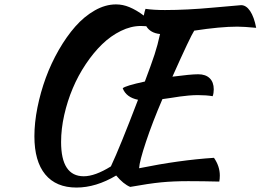

<svg xmlns="http://www.w3.org/2000/svg" viewBox="-20 -760 1173 864"><path d="M872.1 -425.8Q905.3 -425.8 923.6 -408Q941.9 -390.1 941.9 -357.9Q941.9 -340.3 937 -327.1Q908.7 -332 870.1 -332Q851.6 -332 828.9 -330.1Q806.2 -328.1 790 -325.7Q773.9 -323.2 748.3 -319.3Q722.7 -315.4 710.9 -314Q666.5 -210.9 637 -122.3Q607.4 -33.7 606 -2.9Q786.1 -39.6 942.9 -49.8Q969.2 -11.7 969.2 29.8Q969.2 45.9 966.8 57.1Q892.6 55.2 827.1 55.2Q760.3 55.2 705.3 60.5Q650.4 65.9 565.9 81.1Q535.2 68.4 502.9 29.8Q411.6 84 324.2 84Q232.4 84 183.6 24.9Q134.8 -34.2 134.8 -147Q134.8 -207.5 148.4 -275.9Q162.1 -344.2 186 -409.7Q210 -475.1 244.6 -535.4Q279.3 -595.7 319.1 -640.9Q358.9 -686 406.5 -713.1Q454.1 -740.2 502 -740.2Q532.7 -740.2 562 -728Q594.7 -714.4 627 -689.9Q630.9 -710 634.8 -720.2Q670.4 -714.8 722.2 -714.8Q820.8 -714.8 939.2 -725.8Q1057.6 -736.8 1064.9 -736.8Q1087.9 -736.8 1105.7 -710.2Q1123.5 -683.6 1132.8 -634.8Q1076.7 -640.1 1047.9 -640.1Q971.7 -640.1 854 -622.1Q836.4 -595.2 755.9 -415Q838.4 -425.8 872.1 -425.8ZM356.9 33.2Q407.7 33.2 479 -11.2Q519.5 -97.2 601.1 -311Q547.9 -321.8 532.2 -362.8Q543.5 -374 631.8 -393.1Q661.6 -472.2 675.5 -514.6Q689.5 -557.1 700.2 -606.9Q656.7 -611.3 638.2 -642.1Q633.8 -642.1 625.5 -642.6Q617.2 -643.1 613.8 -643.1Q569.3 -643.1 523.9 -620.8Q478.5 -598.6 439.5 -560.8Q400.4 -522.9 366 -471.4Q331.5 -419.9 307.4 -362.5Q283.2 -305.2 269 -242.4Q254.9 -179.7 254.9 -121.1Q254.9 33.2 356.9 33.2Z"/></svg>

Font: Kaushan Script
Style: Regular
Weight: 400
Designer: Pablo Impallari
Foundry: Pablo Impallari
Version: Version 1.002